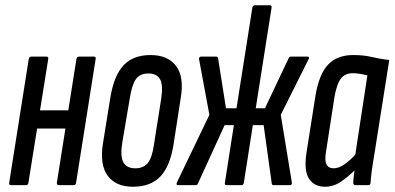

<svg xmlns="http://www.w3.org/2000/svg" viewBox="-20 -703 1498 729"><path d="M203 0Q195 0 196 -10L270 -478Q272 -488 279 -488H338Q345 -488 343 -478L269 -10Q268 0 260 0ZM22 0Q13 0 15 -10L89 -478Q91 -488 99 -488H157Q165 -488 163 -478L88 -10Q87 0 79 0ZM111 -215 123 -284H253L242 -215Z M485 6Q420 6 389 -35.5Q358 -77 371 -159L399 -333Q413 -417 449.5 -455.5Q486 -494 552 -494Q617 -494 648.5 -452.5Q680 -411 666 -329L639 -155Q626 -72 589 -33Q552 6 485 6ZM494 -64Q525 -64 541.5 -84.5Q558 -105 565 -157L592 -328Q600 -379 588 -401.5Q576 -424 543 -424Q512 -424 496.5 -403Q481 -382 473 -331L444 -160Q436 -109 448.5 -86.5Q461 -64 494 -64Z M655 0Q651 0 650.5 -3Q650 -6 652 -11L775 -267L736 -477Q735 -482 737 -485Q739 -488 743 -488H801Q807 -488 808 -482L838 -292H878L938 -673Q940 -683 948 -683H1005Q1013 -683 1011 -673L951 -292H986L1076 -482Q1078 -488 1085 -488H1147Q1158 -488 1151 -477L1046 -267L1088 -11Q1089 -6 1087 -3Q1085 0 1082 0H1019Q1013 0 1012 -5L981 -228H940L906 -10Q905 0 897 0H840Q832 0 834 -10L868 -228H833L731 -5Q729 0 722 0Z M1214 6Q1173 6 1153 -25Q1133 -56 1144 -125L1178 -341Q1192 -423 1226.5 -458.5Q1261 -494 1321 -494Q1361 -494 1392.5 -486.5Q1424 -479 1458 -475L1402 -121Q1395 -80 1391.5 -54Q1388 -28 1387 -10Q1387 0 1378 0H1330Q1321 0 1321 -10Q1322 -20 1323 -32Q1324 -44 1326 -56Q1301 -31 1273.5 -12.5Q1246 6 1214 6ZM1247 -64Q1266 -64 1287 -78.5Q1308 -93 1329 -116L1375 -417Q1362 -420 1348 -422.5Q1334 -425 1319 -425Q1291 -425 1275 -405.5Q1259 -386 1250 -335L1218 -128Q1212 -94 1219.5 -79Q1227 -64 1247 -64Z"/></svg>

Font: Sofia Sans Extra Condensed Medium
Style: Italic
Weight: 500
Italic angle: -9°
Version: Version 4.100